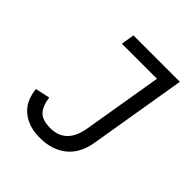

<svg xmlns="http://www.w3.org/2000/svg" viewBox="-191 -834 983 983"><g transform="rotate(45 300.0 -343.0)"><path d="M553 -698 465 -170Q450 -79 393 -33.5Q336 12 249 12Q167 12 116.5 -29.5Q66 -71 58 -151L137 -168Q143 -117 167.5 -89Q192 -61 251 -61Q308 -61 342 -94.5Q376 -128 387 -195L459 -626H205L217 -698Z"/></g></svg>

Font: iA Writer Mono V
Style: Regular
Weight: 400
Italic angle: -9.5°
Designer: Mike Abbink, Paul van der Laan, Pieter van Rosmalen
Foundry: Bold Monday
Version: Version 2.000